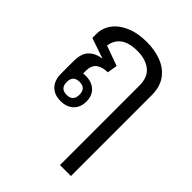

<svg xmlns="http://www.w3.org/2000/svg" viewBox="-231 -684 1064 1064"><g transform="rotate(45 301.0 -151.5)"><path d="M430 260V-363Q430 -430 390 -460.5Q350 -491 288 -491Q222 -491 187.5 -465.5Q153 -440 146 -393L264 -350L254 -291Q214 -291 188 -273Q162 -255 162 -209V-190Q171 -191 181 -191Q228 -191 256.5 -165Q285 -139 285 -93Q285 -47 257 -20Q229 7 181 7Q132 7 104 -22Q76 -51 76 -103V-199Q76 -261 104 -289Q132 -317 176 -323V-325L59 -365V-398Q59 -443 86.5 -480.5Q114 -518 165.5 -540.5Q217 -563 289 -563Q352 -563 403.5 -543Q455 -523 485.5 -481Q516 -439 516 -372V260ZM181 -41Q231 -41 231 -92Q231 -143 181 -143Q131 -143 131 -92Q131 -41 181 -41Z"/></g></svg>

Font: Noto Sans Thai Looped
Style: Regular
Weight: 400
Designer: Sasikarn Vongin, Ben Mitchell
Foundry: The Fontpad Ltd
Version: Version 1.001; ttfautohint (v1.8.4.7-5d5b)